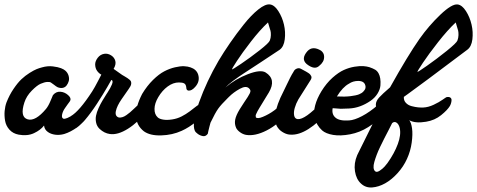

<svg xmlns="http://www.w3.org/2000/svg" viewBox="-60 -602 2147 864"><path d="M274.9 -88.9Q305.7 -108.9 316.4 -93.3Q325.2 -80.1 313 -56.6Q304.2 -40.5 288.1 -29.8Q257.8 -7.8 229 1Q208 6.8 188.5 4.2Q168.9 1.5 155.8 -7.8Q140.1 -18.6 138.2 -37.1Q122.6 -16.6 92.8 -2.7Q63 11.2 23.9 3.9Q-2 -1 -17.6 -18.6Q-33.2 -36.1 -37.1 -58.6Q-41 -81.1 -39.1 -102.5Q-37.1 -124 -30.8 -141.1Q-17.6 -174.8 1 -202.1Q19.5 -229.5 36.6 -245.6Q53.7 -261.7 73.2 -273.9Q92.8 -286.1 105 -291Q117.2 -295.9 128.9 -298.8Q154.8 -306.2 178 -303.2Q201.2 -300.3 214.4 -295.2Q227.5 -290 233.9 -284.2Q244.6 -274.9 248.5 -261.7Q252.4 -248.5 249.5 -237.5Q246.6 -226.6 239.7 -217.5Q232.9 -208.5 221.7 -206.5Q210.4 -204.6 198.2 -210Q191.9 -213.4 183.1 -220.5Q174.3 -227.5 168.9 -230.7Q163.6 -233.9 151.9 -233.2Q140.1 -232.4 123 -225.1Q106.9 -218.3 83 -194.1Q59.1 -169.9 49.8 -141.1Q28.3 -75.2 64.9 -64.9Q99.6 -55.2 147 -111.8Q158.2 -125.5 167.7 -148.9Q177.2 -172.4 178.2 -173.8Q191.9 -190.4 211.2 -189.2Q230.5 -188 246.1 -174.3Q261.7 -160.6 255.9 -148.9Q255.4 -147.5 252.9 -144Q250.5 -140.6 244.6 -132.8Q238.8 -125 232.9 -116.2Q222.7 -102.1 219.5 -86.9Q216.3 -71.8 225.1 -67.9Q236.8 -64 274.9 -88.9Z M258.3 -79.1Q296.9 -101.1 355 -190.9Q366.2 -208.5 380.4 -236.1Q394.5 -263.7 396 -266.1Q385.3 -271.5 377 -283Q368.7 -294.4 368.2 -312Q368.2 -326.7 379.6 -341.8Q391.1 -356.9 409.2 -359.9Q425.3 -362.3 440.2 -352.8Q455.1 -343.3 459 -327.4Q462.9 -311.5 451.2 -292Q456.1 -288.1 489.3 -265.1Q493.2 -262.7 501.2 -258.1Q509.3 -253.4 513.2 -250.7Q517.1 -248 522.5 -243.7Q527.8 -239.3 529.3 -235.4Q530.8 -231.4 530.5 -225.8Q530.3 -220.2 526.9 -213.9Q522.9 -206.5 506.3 -183.1Q489.7 -159.7 487.3 -155.8Q466.3 -125.5 461.4 -102.1Q456.5 -78.6 475.1 -73.2Q482.9 -72.3 491.5 -75Q500 -77.6 509.5 -84.5Q519 -91.3 525.4 -96.7Q531.7 -102.1 542.7 -112.5Q553.7 -123 558.1 -127Q573.7 -147 595.7 -144.5Q613.3 -143.1 615.7 -129.9Q617.7 -120.1 607.9 -107.9Q561.5 -51.3 515.6 -22.5Q469.7 6.3 434.1 1Q409.2 -2.4 388.2 -22Q376 -33.7 372.6 -49.8Q369.1 -65.9 372.1 -81.3Q375 -96.7 383.8 -116Q392.6 -135.3 400.9 -148.9Q409.2 -162.6 419.9 -179.7Q421.9 -182.6 422.9 -184.1Q430.2 -195.3 435.1 -204.3Q439.9 -213.4 443.6 -221.9Q447.3 -230.5 446.5 -235.8Q445.8 -241.2 440.9 -242.2Q440.9 -241.7 422.6 -210Q404.3 -178.2 376.5 -135.5Q348.6 -92.8 322.3 -62Q317.9 -56.2 304 -43.2Q290 -30.3 283.2 -25.9Q266.6 -14.6 254.9 -27.3Q241.7 -41.5 252.4 -67.9Q254.9 -73.2 258.3 -79.1Z M831.5 -267.1Q841.3 -236.3 818.4 -210.9Q802.7 -192.9 788.1 -194.3Q778.3 -195.8 778.3 -208Q776.9 -222.2 769 -226.6Q761.2 -231 745.1 -231Q719.2 -231 694.6 -212.9Q669.9 -194.8 652.3 -165Q635.7 -137.2 635.3 -112.1Q634.8 -86.9 650.4 -73.2Q658.2 -66.4 675 -63.7Q691.9 -61 714.6 -64.5Q737.3 -67.9 757.3 -78.1Q776.4 -87.9 793.5 -100.6Q810.5 -113.3 820.1 -121.1Q829.6 -128.9 833.5 -129.9Q844.7 -132.3 855.7 -119.4Q866.7 -106.4 862.3 -95.2Q857.4 -82.5 823.7 -55.2Q790 -27.8 757.3 -13.2Q715.3 5.9 665.3 7.3Q615.2 8.8 587.4 -11.2Q520.5 -64 579.6 -179.2Q601.6 -215.8 628.4 -242.2Q655.3 -268.6 679.2 -281Q703.1 -293.5 727.3 -299.1Q751.5 -304.7 768.3 -304Q785.2 -303.2 797.4 -298.8Q823.7 -290 831.5 -267.1Z M1199.2 -127Q1214.4 -146 1233.4 -138.2Q1248 -132.3 1249 -117.7Q1249.5 -106.4 1239.3 -97.2Q1192.9 -42 1140.1 -15.1Q1087.4 11.7 1046.9 4.9Q1032.2 2 1020 -7.1Q1007.8 -16.1 1002.9 -25.9Q994.6 -43.9 998.3 -63.5Q1002 -83 1019 -110.8Q1027.8 -125 1038.8 -141.6Q1049.8 -158.2 1054.7 -165.5Q1059.6 -172.9 1063.7 -181.2Q1067.9 -189.5 1066.9 -194.3Q1065.9 -199.2 1061 -204.1Q1047.4 -217.8 1019.3 -202.4Q991.2 -187 970.2 -166Q967.8 -163.6 963.4 -159.2Q935.5 -131.8 922.1 -113.3Q908.7 -94.7 887.2 -49.8Q885.3 -42.5 882.3 -31.5Q879.4 -20.5 877.7 -12.9Q876 -5.4 875 0Q865.7 12.7 853.3 10.5Q840.8 8.3 830.6 1Q820.3 -6.3 816.9 -13.2Q801.8 -46.4 835.9 -141.6Q870.1 -236.8 923.3 -328.1Q946.3 -366.7 974.9 -408.2Q1003.4 -449.7 1036.9 -491.7Q1070.3 -533.7 1102.3 -559.3Q1134.3 -585 1155.3 -582Q1175.3 -579.1 1192.6 -552Q1210 -524.9 1217.8 -491.5Q1225.6 -458 1221.4 -424.8Q1217.3 -391.6 1198.2 -377.9Q1158.7 -351.6 1110.4 -319.8Q1062 -288.1 1037.6 -272.2Q1013.2 -256.3 989.7 -238.8Q966.3 -221.2 954.1 -208Q999 -246.6 1055.7 -268.3Q1112.3 -290 1135.3 -275.9Q1184.6 -245.1 1149.9 -186Q1142.1 -173.3 1133.3 -158.9Q1124.5 -144.5 1119.4 -136Q1114.3 -127.4 1107.9 -117.2Q1101.6 -106.9 1099.1 -102.1Q1096.7 -97.2 1093.3 -90.1Q1089.8 -83 1090.6 -81.1Q1091.3 -79.1 1091.3 -74.2Q1094.2 -70.3 1102.1 -70.6Q1109.9 -70.8 1122.8 -76.2Q1135.7 -81.5 1148.9 -88.9Q1162.1 -96.2 1175.8 -106.4Q1189.5 -116.7 1199.2 -127ZM1146 -501Q1109.4 -466.8 1069.3 -415Q1029.3 -363.3 1006.6 -328.4Q983.9 -293.5 983.9 -290Q983.9 -287.1 1024.7 -314.7Q1065.4 -342.3 1108.2 -375.7Q1150.9 -409.2 1154.3 -419.9Q1158.7 -431.6 1158.9 -443.8Q1159.2 -456.1 1157.2 -463.6Q1155.3 -471.2 1151.1 -483.6Q1147 -496.1 1146 -501Z M1384.8 -374Q1397.5 -363.8 1398.4 -349.6Q1399.4 -335.4 1393.1 -324.5Q1386.7 -313.5 1377 -306.2Q1356 -285.2 1319.8 -314Q1293 -337.4 1323.7 -372.1Q1347.2 -397 1384.8 -374ZM1260.7 -278.8Q1265.1 -289.1 1275.4 -293.2Q1285.6 -297.4 1294.9 -292Q1299.3 -289.6 1306.2 -285.9Q1313 -282.2 1317.4 -279.8Q1321.8 -277.3 1327.4 -273.7Q1333 -270 1335.7 -266.8Q1338.4 -263.7 1340.3 -259.8Q1342.3 -255.9 1341.6 -251.5Q1340.8 -247.1 1337.9 -242.2L1282.7 -154.8Q1272 -136.2 1266.4 -116.5Q1260.7 -96.7 1263.7 -82Q1266.6 -67.4 1279.8 -65.9Q1312.5 -63 1387.7 -142.1Q1403.8 -160.2 1418.2 -155.8Q1432.6 -151.4 1433.1 -135.5Q1433.6 -119.6 1422.9 -106Q1320.8 8.3 1248 3.9Q1232.9 3.9 1217.3 -4.4Q1201.7 -12.7 1193.8 -22.9Q1152.8 -69.3 1215.8 -190.9Q1220.7 -200.7 1229.7 -219.7Q1238.8 -238.8 1246.1 -253.2Q1253.4 -267.6 1260.7 -278.8Z M1676.8 -128.9Q1681.2 -119.6 1681.4 -112.8Q1681.6 -106 1675.3 -94.5Q1668.9 -83 1649.7 -67.1Q1630.4 -51.3 1596.7 -29.8Q1559.1 -5.9 1515.4 2.4Q1471.7 10.7 1439 5.1Q1406.2 -0.5 1389.6 -15.1Q1377 -26.4 1368.4 -41Q1359.9 -55.7 1355.2 -77.1Q1350.6 -98.6 1358.4 -128.4Q1366.2 -158.2 1386.7 -191.9Q1408.7 -227.5 1436 -252Q1463.4 -276.4 1487.3 -287.1Q1511.2 -297.9 1535.6 -301.8Q1560.1 -305.7 1575.4 -304.4Q1590.8 -303.2 1602.1 -299.8Q1619.1 -293.9 1628.7 -288.1Q1638.2 -282.2 1644 -271Q1648.9 -262.2 1651.1 -248.5Q1653.3 -234.9 1651.9 -217.3Q1650.4 -199.7 1638.9 -180.9Q1627.4 -162.1 1606.9 -147.9Q1584 -132.3 1560.5 -123.8Q1537.1 -115.2 1511.7 -113.8Q1486.3 -112.3 1473.6 -112.5Q1460.9 -112.8 1437 -115.2Q1431.6 -86.9 1450.7 -71.8Q1459 -64.9 1473.4 -61.8Q1487.8 -58.6 1511.2 -60.1Q1534.7 -61.5 1569.3 -79.6Q1604 -97.7 1642.1 -130.9Q1666.5 -152.8 1676.8 -128.9ZM1509.8 -225.1Q1481.9 -210 1456.1 -168Q1491.2 -166 1517.1 -169.2Q1543 -172.4 1555.7 -177.5Q1568.4 -182.6 1575.4 -190.4Q1582.5 -198.2 1583.7 -202.6Q1585 -207 1585 -211.9Q1582.5 -237.8 1551.8 -237.8Q1528.3 -237.8 1509.8 -225.1Z M1547.4 96.2Q1547.9 95.2 1558.3 74Q1568.8 52.7 1581.1 28.1Q1593.3 3.4 1611.1 -32.5Q1628.9 -68.4 1644.5 -98.1Q1631.3 -105.5 1631.3 -131.8Q1631.8 -147.5 1646 -163.1Q1660.2 -178.7 1695.3 -209Q1774.9 -351.6 1827.6 -426.8Q1869.6 -486.3 1921.6 -535.9Q1973.6 -585.4 1999.5 -582Q2019.5 -579.1 2036.9 -552Q2054.2 -524.9 2062 -491.5Q2069.8 -458 2065.7 -424.8Q2061.5 -391.6 2042.5 -377.9Q1830.6 -218.3 1774.4 -178.2L1757.3 -166Q1756.3 -149.9 1766.4 -139.2Q1776.4 -128.4 1792.5 -124.3Q1808.6 -120.1 1821.3 -118.9Q1834 -117.7 1844.7 -118.2Q1867.2 -119.1 1891.6 -130.6Q1916 -142.1 1932.1 -153.6Q1948.2 -165 1949.7 -165Q1960.9 -167 1966.6 -162.8Q1972.2 -158.7 1971.9 -151.4Q1971.7 -144 1969.5 -137Q1967.3 -129.9 1964.4 -125Q1954.1 -107.4 1925.3 -84Q1896.5 -60.5 1857.4 -54.2Q1808.6 -45.9 1781.7 -61Q1790.5 -50.3 1794.2 -24.4Q1797.9 1.5 1792.7 39.6Q1787.6 77.6 1771.5 112.8Q1755.9 147.5 1729.2 177Q1702.6 206.5 1673.3 222.9Q1644 239.3 1614.7 241.5Q1585.4 243.7 1564.5 224.1Q1543 204.6 1537.4 168.9Q1531.7 133.3 1547.4 96.2ZM1818.4 -278.8Q1818.4 -275.9 1861.6 -306.2Q1904.8 -336.4 1950 -372.8Q1995.1 -409.2 1998.5 -419.9Q2002.9 -431.6 2003.2 -444.1Q2003.4 -456.5 2001.7 -463.9Q2000 -471.2 1995.8 -483.9Q1991.7 -496.6 1990.7 -501Q1954.1 -466.8 1911.4 -412.4Q1868.7 -357.9 1843.5 -320.1Q1818.4 -282.2 1818.4 -278.8ZM1628.4 168.9Q1635.7 174.8 1648.9 166Q1662.1 157.2 1670.4 147.9Q1678.7 138.7 1683.6 131.8Q1714.8 87.9 1730.2 46.1Q1745.6 4.4 1738.8 -25.9Q1734.4 -43.9 1724.1 -50.3Q1713.9 -56.6 1704.6 -47.9Q1699.2 -36.6 1688.5 -16.1Q1677.7 4.4 1669.4 20.8Q1661.1 37.1 1651.1 57.9Q1641.1 78.6 1635 95Q1628.9 111.3 1624.5 126.7Q1620.1 142.1 1621.1 152.8Q1622.1 163.6 1628.4 168.9Z"/></svg>

Font: Florida Vibes
Style: Regular
Weight: 400
Italic angle: -30°
Designer: Turbologo.com
Foundry: Turbologo.com
Version: Version 1.000;hotconv 1.0.109;makeotfexe 2.5.65596